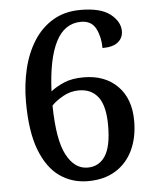

<svg xmlns="http://www.w3.org/2000/svg" viewBox="-53 -769 664 823"><g transform="rotate(-5 279.5 -357.0)"><path d="M293 10Q224 10 171 -27.5Q118 -65 87.5 -144.5Q57 -224 57 -352Q57 -426 73 -493Q89 -560 122 -612Q155 -664 205.5 -694Q256 -724 324 -724Q411 -724 452 -691.5Q493 -659 493 -618Q493 -589 471 -571Q449 -553 404 -553Q404 -600 385.5 -636.5Q367 -673 322 -673Q251 -673 213.5 -600Q176 -527 170 -387Q194 -406 228 -420.5Q262 -435 312 -435Q403 -435 457.5 -380.5Q512 -326 512 -230Q512 -159 486.5 -105Q461 -51 412 -20.5Q363 10 293 10ZM296 -48Q345 -48 372 -89Q399 -130 399 -220Q399 -304 370 -342.5Q341 -381 287 -381Q251 -381 219.5 -363.5Q188 -346 169 -326Q171 -178 205.5 -113Q240 -48 296 -48Z"/></g></svg>

Font: Noto Serif NP Hmong Medium
Style: Regular
Weight: 500
Designer: Dalton Maag Ltd
Foundry: Dalton Maag Ltd
Version: Version 1.001; ttfautohint (v1.8.4.7-5d5b)